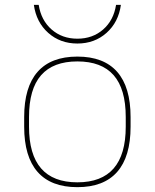

<svg xmlns="http://www.w3.org/2000/svg" viewBox="-20 -764 640 794"><path d="M300 10Q191 10 135.5 -53Q80 -116 80 -240V-280Q80 -404 135.5 -467Q191 -530 300 -530Q409 -530 464.5 -467Q520 -404 520 -280V-240Q520 -116 464.5 -53Q409 10 300 10ZM300 -10Q400 -10 450 -67.5Q500 -125 500 -240V-280Q500 -396 450 -453Q400 -510 300 -510Q200 -510 150 -453Q100 -396 100 -280V-240Q100 -125 150 -67.5Q200 -10 300 -10ZM300 -584Q229 -584 179.5 -628Q130 -672 120 -744H140Q150 -680 193.5 -642Q237 -604 300 -604Q363 -604 406.5 -642Q450 -680 460 -744H480Q470 -672 420.5 -628Q371 -584 300 -584Z"/></svg>

Font: M PLUS Code Latin Expanded Thin
Style: Regular
Weight: 250
Width: 7
Designer: Coji Morishita
Foundry: UNDERFOREST DESIGN
Version: Version 1.002; ttfautohint (v1.8.3)